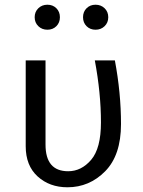

<svg xmlns="http://www.w3.org/2000/svg" viewBox="-20 -782 606 814"><path d="M142.5 -747Q158 -762 181 -762Q204 -762 219 -747Q234 -732 234 -709Q234 -686 219 -671Q204 -656 181 -656Q158 -656 142.5 -671Q127 -686 127 -709Q127 -732 142.5 -747ZM347 -747Q362 -762 385 -762Q408 -762 423.5 -747Q439 -732 439 -709Q439 -686 423.5 -671Q408 -656 385 -656Q362 -656 347 -671Q332 -686 332 -709Q332 -732 347 -747ZM467 -526Q493 -388 493 -256Q493 -124 426 -56Q359 12 266 12Q190 12 139.5 -34Q89 -80 89 -162V-526H173V-169Q173 -56 269 -56Q325 -56 366.5 -104.5Q408 -153 408 -263Q408 -387 382 -526Z"/></svg>

Font: FiraGO Book
Style: Regular
Weight: 350
Designer: bBox Type
Foundry: bBox Type GmbH
Version: Version 1.001;PS 001.001;hotconv 1.0.88;makeotf.lib2.5.64775